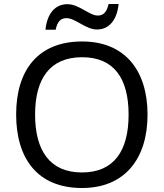

<svg xmlns="http://www.w3.org/2000/svg" viewBox="-20 -933 821 963"><path d="M208 -784H259C268 -823 282 -842 314 -842C358 -842 410 -785 466 -785C529 -785 567 -835 575 -913H525C515 -874 501 -855 470 -855C428 -855 377 -912 318 -912C255 -912 216 -863 208 -784ZM720 -358C720 -580 606 -725 392 -725C168 -725 61 -578 61 -359C61 -138 168 10 391 10C606 10 720 -137 720 -358ZM156 -358C156 -538 230 -646 392 -646C553 -646 625 -538 625 -358C625 -178 553 -68 391 -68C230 -68 156 -178 156 -358Z"/></svg>

Font: Noto Sans Tifinagh Agraw Imazighen
Style: Regular
Weight: 400
Designer: JamraPatel
Foundry: JamraPatel LLC
Version: Version 2.006